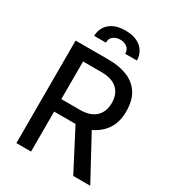

<svg xmlns="http://www.w3.org/2000/svg" viewBox="-212 -1017 1026 1135"><g transform="rotate(30 301.5 -449.5)"><path d="M80 0V-700H307Q380 -700 434.5 -677.5Q489 -655 519 -608Q549 -561 549 -487Q549 -415 517.5 -366.5Q486 -318 427 -290L584 0H468L326 -273Q324 -273 323 -273Q322 -273 321 -273H180V0ZM180 -358H306Q377 -358 413.5 -392.5Q450 -427 450 -487Q450 -548 413.5 -581.5Q377 -615 306 -615H180ZM307 -899Q357 -899 389.5 -882Q422 -865 437.5 -837.5Q453 -810 453 -779H373Q373 -808 353.5 -822.5Q334 -837 307 -837Q280 -837 260.5 -822.5Q241 -808 241 -779H161Q161 -810 176.5 -837.5Q192 -865 224.5 -882Q257 -899 307 -899Z"/></g></svg>

Font: Cabin VF Beta
Style: Regular
Weight: 400
Designer: Pablo Impallari
Foundry: Pablo Impallari. http://www.impallari.com Igino Marini. http://www.ikern.com
Version: Version 2.200